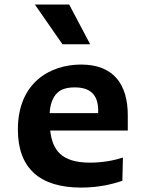

<svg xmlns="http://www.w3.org/2000/svg" viewBox="-20 -838 660 870"><path d="M244 -421C257.5 -432 279 -442 318.5 -442C387.5 -442 425 -410.5 425 -336C425 -332.5 425 -329 424.5 -325.5H205C208 -381 228 -407.5 244 -421ZM61 -251C61 -75 161 12 347.5 12C425 12 489 -3 534.5 -19L537 -124C498.5 -111.5 446 -101 388.5 -101C258 -101 217.5 -158 207.5 -246.5H559V-316C559 -456 494.5 -545.5 347.5 -545.5C208 -545.5 61 -464.5 61 -251ZM138 -817.5 263 -637.5H388.5L293.5 -817.5Z"/></svg>

Font: Monaspace Argon
Style: Bold
Weight: 700
Designer: Riley Cran & the Lettermatic Team
Foundry: Lettermatic
Version: Version 1.000 (Monaspace Argon)